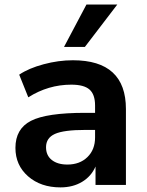

<svg xmlns="http://www.w3.org/2000/svg" viewBox="-20 -814 645 845"><path d="M246.1 10.7Q159.2 10.7 103.5 -38.1Q47.9 -86.9 47.9 -163.1Q47.9 -247.1 116.2 -282.2Q184.6 -317.4 354.5 -317.4H398.4V-349.6Q398.4 -398.4 374 -419.9Q349.6 -441.4 293.9 -441.4Q192.4 -441.4 104.5 -385.7L64.5 -485.4Q106.4 -513.7 171.9 -531.2Q237.3 -548.8 300.8 -548.8Q534.2 -548.8 534.2 -334V0H400.4V-81.1Q381.8 -38.1 341.3 -13.7Q300.8 10.7 246.1 10.7ZM182.6 -166Q182.6 -129.9 208 -109.9Q233.4 -89.8 276.4 -89.8Q331.1 -89.8 364.7 -122.6Q398.4 -155.3 398.4 -209V-242.2H355.5Q260.7 -242.2 221.7 -224.6Q182.6 -207 182.6 -166ZM261.7 -607.4 360.4 -793.9H496.1L353.5 -607.4Z"/></svg>

Font: Min Sans Bold
Style: Regular
Weight: 700
Designer: Jinseong-Kim, NotoSansCJK, Nunito
Foundry: Jinseong-Kim
Version: Version 1.400;Glyphs 3.1.2 (3151)